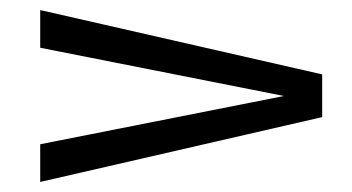

<svg xmlns="http://www.w3.org/2000/svg" viewBox="-20 -502 701 382"><path d="M545 -311 60 -407V-482L621 -354V-269L60 -140V-215Z"/></svg>

Font: Sarpanch
Style: Regular
Weight: 400
Designer: Manushi Parikh (Devanagari and Latin), Jyotish Sonowal (Devanagari)
Foundry: Indian Type Foundry
Version: Version 2.004;PS 1.0;hotconv 1.0.78;makeotf.lib2.5.61930; tt